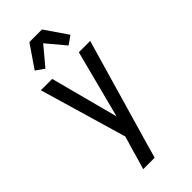

<svg xmlns="http://www.w3.org/2000/svg" viewBox="-300 -824 1101 1101"><g transform="rotate(-45 250.0 -273.5)"><path d="M145 215Q155 182 164.5 149.5Q174 117 183 84L205 10L50 -520H142L251 -107L358 -520H450L269 106L238 215ZM156 -589 105 -625 199 -762H301L395 -625L344 -589L250 -701Z"/></g></svg>

Font: Iosevka Medium
Style: Regular
Weight: 500
Monospace: yes
Designer: Belleve Invis
Foundry: Belleve Invis
Version: Version 32.5.0; ttfautohint (v1.8.4)